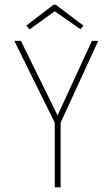

<svg xmlns="http://www.w3.org/2000/svg" viewBox="-20 -797 478 817"><path d="M213 0V-275L41 -623H69L225 -306L371 -623H398L238 -275V0ZM106 -672 92 -688 208 -777H217L335 -688L322 -673L213 -749Z"/></svg>

Font: Inconsolata SemiCondensed ExtraLight
Style: Regular
Weight: 200
Width: 4
Monospace: yes
Designer: Raph Levien, Cyreal, Brenton Simpson
Foundry: Raph Levien, Cyreal, Google
Version: Version 3.100; ttfautohint (v1.8.4.7-5d5b)